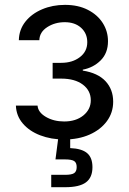

<svg xmlns="http://www.w3.org/2000/svg" viewBox="-20 -572 534 796"><path d="M246.1 6.3Q191.9 6.3 146.7 -11Q101.6 -28.3 74.5 -60.1Q47.4 -91.8 45.9 -134.3H135.7Q137.7 -106.4 170.2 -87.4Q202.6 -68.4 246.1 -68.4Q294.9 -68.4 325.7 -93.5Q356.4 -118.7 356.4 -156.2Q356.4 -196.3 323.5 -221.2Q290.5 -246.1 233.9 -246.1H198.2V-311.5H233.9Q280.3 -311.5 311 -335Q341.8 -358.4 341.8 -397Q341.8 -433.6 316.2 -456.8Q290.5 -480 248.5 -480Q207.5 -480 175.8 -459.5Q144 -439 143.1 -405.3H58.1Q59.1 -449.2 85.2 -482.2Q111.3 -515.1 154.5 -533.4Q197.8 -551.8 249.5 -551.8Q304.2 -551.8 344.2 -531.2Q384.3 -510.7 406 -476.6Q427.7 -442.4 427.7 -400.9Q427.7 -352.1 397.5 -321.8Q367.2 -291.5 323.2 -283.2V-279.3Q385.7 -269.5 417.5 -235.4Q449.2 -201.2 449.2 -150.4Q449.2 -105 423.1 -69.6Q397 -34.2 351.1 -13.9Q305.2 6.3 246.1 6.3ZM192.4 204.1V152.8H250Q276.9 152.8 287.4 145.8Q297.9 138.7 297.9 120.6Q297.9 102.5 287.4 95.7Q276.9 88.9 250 88.9H210L224.6 -23.4H271V42Q318.8 43.9 341.1 62.7Q363.3 81.5 363.3 121.1Q363.3 164.1 336.2 184.1Q309.1 204.1 250.5 204.1Z"/></svg>

Font: Inter-Regular
Style: Regular
Weight: 400
Designer: Rasmus Andersson
Foundry: rsms
Version: Version 4.000;git-a52131595